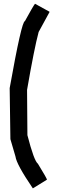

<svg xmlns="http://www.w3.org/2000/svg" viewBox="-20 -908 343 1036"><path d="M168.9 -887.7 247.1 -844.7V-842.8L188.5 -735.4Q165 -647.9 126 -422.9L127.9 -178.7Q163.6 -40 184.6 -24.4Q233.4 55.2 233.4 61.5L157.2 108.4Q68.8 -21.5 63.5 -63.5L36.1 -157.2L32.2 -432.6Q96.7 -793.9 114.3 -793.9Q159.2 -876 168.9 -887.7Z"/></svg>

Font: ww_drahtTSB
Style: Regular
Weight: 400
Designer: Dr. Wolfgang Wiebecke
Version: Version 1.06 May 21, 2010, initial release